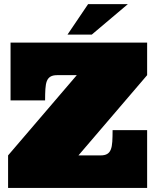

<svg xmlns="http://www.w3.org/2000/svg" viewBox="-20 -930 768 950"><path d="M478 -161.1Q498 -161.1 510 -168Q522 -174.8 528.1 -189.9Q534.2 -205.1 535.6 -229Q537.1 -252.9 537.1 -286.1H708V0H20V-161.1L359.9 -558.1H262.2Q242.2 -558.1 230 -551Q217.8 -543.9 211.9 -529.1Q206.1 -514.2 204.6 -490Q203.1 -465.8 203.1 -433.1H32.2V-719.2H708V-558.1L368.2 -161.1ZM612.8 -909.7 434.1 -758.8H314L416 -909.7Z"/></svg>

Font: Ultra
Style: Regular
Weight: 400
Designer: Astigmatic (AOETI)
Foundry: Astigmatic (AOETI)
Version: Version 1.000